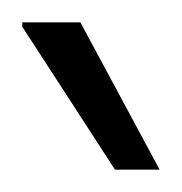

<svg xmlns="http://www.w3.org/2000/svg" viewBox="-20 -743 163 172"><path d="M123 -591H83L0 -719V-723H52Z"/></svg>

Font: Archivo Condensed Thin
Style: Regular
Weight: 250
Width: 3
Designer: Hector Gatti
Foundry: Omnibus-Type
Version: Version 2.001